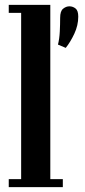

<svg xmlns="http://www.w3.org/2000/svg" viewBox="-20 -770 348 790"><path d="M218.5 -586.5Q224.5 -610 226 -640Q227.5 -670 227.5 -696.5Q227.5 -724.5 239.8 -734.2Q252 -744 265.5 -744Q279.5 -744 290.8 -735.2Q302 -726.5 302 -701.5Q302 -666 285.8 -631.2Q269.5 -596.5 250.5 -573ZM16 0V-33H67V-717H16V-750H187V-33H238.5V0Z"/></svg>

Font: Imbue 24pt
Style: Bold
Weight: 700
Designer: Tyler Finck
Foundry: Etcetera Type Company
Version: Version 1.102